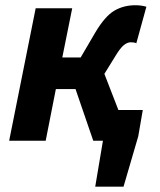

<svg xmlns="http://www.w3.org/2000/svg" viewBox="-20 -527 598 719"><path d="M336.6 172 365.5 0H338.5L360.9 -115H514.7L497.8 -16.9L442.6 172ZM14.3 0 113.6 -496.1H250.4L213.3 -311.8H282.1L336.1 -404.1Q372.8 -466.1 407.8 -486.8Q442.8 -507.4 486.7 -507.4Q509.4 -507.4 528.2 -501.8L490.5 -365Q486.5 -367 481.8 -367.8Q477.2 -368.7 469.9 -368.7Q456.8 -368.7 443.6 -357.9Q430.3 -347.1 412.9 -318.3L370.9 -250.4L467.9 0H329.2L262.8 -193.5H189.2L151.1 0Z"/></svg>

Font: Source Sans Variable
Style: Italic
Weight: 200
Italic angle: -11°
Designer: Paul D. Hunt
Foundry: Adobe Systems Incorporated
Version: Version 3.006;hotconv 1.0.111;makeotfexe 2.5.65597